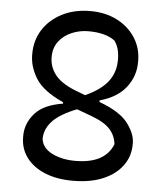

<svg xmlns="http://www.w3.org/2000/svg" viewBox="-53 -767 706 834"><g transform="rotate(5 300.0 -350.5)"><path d="M308 -721Q373 -721 423.5 -695.5Q474 -670 503.5 -625Q533 -580 533 -523V-518Q533 -456 495 -407.5Q457 -359 381 -338V-331Q471 -298 506 -252.5Q541 -207 541 -165V-160Q541 -108 511 -67Q481 -26 426 -3Q371 20 295 20Q225 20 173 -1.5Q121 -23 92.5 -61.5Q64 -100 64 -150V-156Q64 -210 102 -253.5Q140 -297 224 -310V-316Q135 -356 103.5 -407Q72 -458 72 -510V-514Q72 -573 101.5 -619.5Q131 -666 184.5 -693.5Q238 -721 308 -721ZM290 -365 316 -355Q383 -385 414 -425Q445 -465 445 -519V-523Q445 -571 423 -602Q383 -633 307 -633Q269 -633 234.5 -618.5Q200 -604 178.5 -576Q157 -548 157 -507Q157 -462 187 -426.5Q217 -391 290 -365ZM149 -150Q154 -110 197 -88.5Q240 -67 298 -67Q428 -67 462 -154Q458 -191 433.5 -218.5Q409 -246 352 -267L287 -291Q213 -262 181 -227Q149 -192 149 -150Z"/></g></svg>

Font: Recursive Mn Csl St
Style: Regular
Weight: 400
Monospace: yes
Version: Version 1.079;hotconv 1.0.112;makeotfexe 2.5.65598; ttfautoh